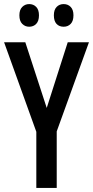

<svg xmlns="http://www.w3.org/2000/svg" viewBox="-20 -921 456 941"><path d="M209 -392 312 -714H416L258 -277V0H158V-275L0 -714H104ZM75 -846Q75 -873 89 -887Q103 -901 123 -901Q144 -901 157.5 -887Q171 -873 171 -846Q171 -818 157.5 -804Q144 -790 123 -790Q103 -790 89 -804Q75 -818 75 -846ZM244 -846Q244 -873 257.5 -887Q271 -901 292 -901Q313 -901 326.5 -887Q340 -873 340 -846Q340 -818 326.5 -804Q313 -790 292 -790Q270 -790 257 -804Q244 -818 244 -846Z"/></svg>

Font: Noto Sans Thai Looped ExtraCondensed Medium
Style: Regular
Weight: 500
Width: 2
Designer: Sasikarn Vongin, Ben Mitchell
Foundry: The Fontpad Ltd
Version: Version 1.001; ttfautohint (v1.8.4.7-5d5b)